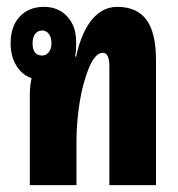

<svg xmlns="http://www.w3.org/2000/svg" viewBox="-20 -540 519 560"><path d="M67 0V-266Q67 -287 72 -312Q45 -321 28 -348Q11 -375 11 -414Q11 -463 37.5 -491.5Q64 -520 108 -520Q150 -520 176 -492Q202 -464 202 -419V-409Q202 -397 201.5 -391.5Q201 -386 199 -375H202Q215 -435 240 -472Q273 -520 322 -520Q379 -520 407 -482.5Q435 -445 435 -364V0H299V-345Q299 -386 280 -386Q252 -386 230 -316Q217 -277 210 -226Q203 -175 203 -125V0ZM103 -378Q115 -378 122.5 -388Q130 -398 130 -414Q130 -431 122.5 -441Q115 -451 103 -451Q90 -451 82.5 -441Q75 -431 75 -414Q75 -378 103 -378Z"/></svg>

Font: Noto Sans Thai Looped UI Condensed ExtraBold
Style: Regular
Weight: 800
Width: 3
Designer: Cadson Demak Team
Foundry: Cadson Demak Co., Ltd.
Version: Version 1.000